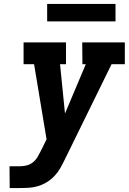

<svg xmlns="http://www.w3.org/2000/svg" viewBox="-20 -949 650 969"><path d="M82 0H29L28 -110H82Q99 -110 116 -114.5Q133 -119 147 -130.5Q161 -142 170 -157.5Q179 -173 187 -189V-190Q187 -191 187 -191Q187 -191 188 -191L215 -246L152 -625H99V-735H313V-625H283L308 -376L413 -625H396L395 -735H610V-625H543L306 -142Q296 -121 284 -100Q272 -79 255 -61Q238 -43 217 -30Q196 -17 173 -10Q150 -3 127.5 -1.5Q105 0 82 0ZM218 -841V-929H563V-841Z"/></svg>

Font: Iosevka HT Extrabold Extended
Style: Italic
Weight: 800
Width: 7
Italic angle: -9°
Monospace: yes
Designer: Belleve Invis
Foundry: Belleve Invis
Version: Version 32.3.0; ttfautohint (v1.8.4)